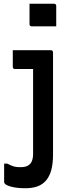

<svg xmlns="http://www.w3.org/2000/svg" viewBox="-20 -801 390 1021"><path d="M251 -534Q255 -534 257 -532.5Q259 -531 260.5 -528.5Q262 -526 262 -523Q262 -469 262 -416.5Q262 -364 262 -312.5Q262 -261 262 -207.5Q262 -154 262 -98Q262 -42 262 20Q262 68 253 102Q244 136 225.5 158Q207 180 179.5 190Q152 200 114 200Q85 200 62.5 196.5Q40 193 25.5 187.5Q11 182 5 175Q4 173 3 171.5Q2 170 2 167Q2 144 2 118Q2 92 2 69H18Q32 76 43 80.5Q54 85 65.5 86.5Q77 88 91 88Q107 88 119 84Q131 80 139 72Q145 66 148.5 58Q152 50 154 40Q156 30 156 17Q156 -51 156 -109Q156 -167 156 -220Q156 -273 156 -325Q156 -377 156 -434H148Q139 -434 128 -434Q117 -434 105 -434Q93 -434 81 -434Q69 -434 59 -434Q54 -434 51 -437Q48 -440 48 -445Q48 -467 48 -489Q48 -511 48 -534Q79 -534 106.5 -534Q134 -534 159 -534Q184 -534 207 -534Q230 -534 251 -534ZM137 -781Q153 -781 169.5 -781Q186 -781 202.5 -781Q219 -781 235.5 -781Q252 -781 268 -781Q273 -781 276 -778Q279 -775 279 -770V-661Q263 -661 246.5 -661Q230 -661 213.5 -661Q197 -661 180.5 -661Q164 -661 148 -661Q143 -661 140 -664Q137 -667 137 -672Z"/></svg>

Font: Recursive Medium
Style: Regular
Weight: 500
Version: Version 1.085